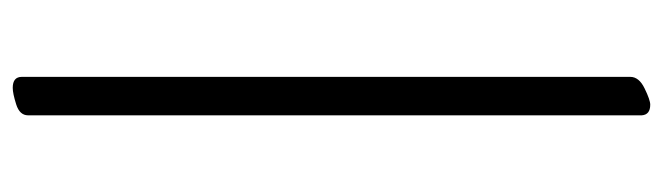

<svg xmlns="http://www.w3.org/2000/svg" viewBox="-388 -359 1036 300"><g transform="rotate(90 130.0 -209.0)"><path d="M117.2 289.1Q100.1 289.1 100.1 274.9V-675.8Q100.1 -689.5 118.2 -698.2Q136.2 -707 143.6 -707Q159.2 -707 160.2 -693.8V265.1Q160.2 278.3 143.1 283.7Q126 289.1 117.2 289.1Z"/></g></svg>

Font: EBGaramond
Style: Regular
Weight: 400
Version: Version 000.012g